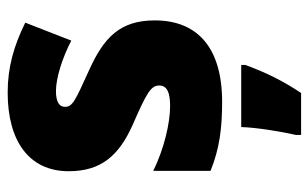

<svg xmlns="http://www.w3.org/2000/svg" viewBox="-176 -428 824 513"><g transform="rotate(-90 236.5 -171.0)"><path d="M439 -170C439 -263 393 -306 307 -345C223 -383 208 -390 208 -410C208 -426 223 -434 250 -434C285 -434 339 -417 385 -393L433 -516C370 -547 313 -563 246 -563C117 -563 36 -506 36 -400C36 -314 77 -266 160 -229C247 -191 265 -180 265 -158C265 -138 248 -129 210 -129C165 -129 96 -145 37 -174V-21C96 3 151 10 221 10C371 10 439 -60 439 -170ZM320 72V61H154C153 100 142 168 133 207V221H245C279 170 300 126 320 72Z"/></g></svg>

Font: Noto Sans Khmer SemiCondensed Black
Style: Regular
Weight: 900
Width: 4
Designer: Danh Hong and the Monotype Design Team
Foundry: Monotype Imaging Inc.
Version: Version 2.004